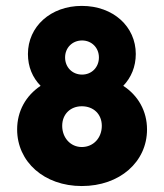

<svg xmlns="http://www.w3.org/2000/svg" viewBox="-20 -623 556 651"><path d="M257.3 7.8C386.2 7.8 478.5 -74.2 478.5 -184.1C478.5 -246.6 448.2 -299.3 397.9 -332C424.8 -359.9 440.4 -397 440.4 -439.9C440.4 -532.7 364.3 -603 257.3 -603C151.4 -603 74.7 -532.7 74.7 -439.9C74.7 -396.5 90.3 -359.9 117.7 -332C67.9 -298.8 38.1 -246.6 38.1 -184.1C38.1 -74.2 129.9 7.8 257.3 7.8ZM258.3 -370.1C225.1 -370.1 200.7 -395 200.7 -428.2C200.7 -461.4 225.6 -485.8 258.3 -485.8C290.5 -485.8 315.4 -461.4 315.4 -428.2C315.4 -395 291 -370.1 258.3 -370.1ZM257.3 -124.5C218.8 -124.5 190.9 -156.2 190.9 -196.3C190.9 -236.3 219.2 -262.7 257.3 -262.7C297.4 -262.7 325.2 -235.8 325.2 -196.3C325.2 -156.2 297.4 -124.5 257.3 -124.5Z"/></svg>

Font: Now Black
Style: Regular
Weight: 400
Designer: Alfredo Marco Pradil
Foundry: Alfredo Marco Pradil
Version: Version 1.200;hotconv 1.0.109;makeotfexe 2.5.65596